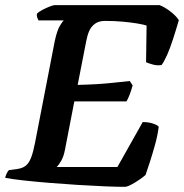

<svg xmlns="http://www.w3.org/2000/svg" viewBox="-30 -724 713 744"><path d="M453 0Q423 0 375 -2Q327 -4 271 -7.5Q215 -11 160 -15.5Q105 -20 60 -25Q15 -30 -10 -35Q-8 -44 -3.5 -53Q1 -62 5 -65L36 -69Q58 -72 70.5 -82.5Q83 -93 91 -114.5Q99 -136 106 -172L182 -564Q191 -606 202 -624Q213 -642 217 -645H119Q117 -649 114.5 -655.5Q112 -662 113 -671Q120 -678 134 -685.5Q148 -693 162 -698.5Q176 -704 181 -704H589Q607 -697 629 -680.5Q651 -664 663 -646Q652 -608 640.5 -572.5Q629 -537 617.5 -511Q606 -485 596 -472Q580 -469 562 -474Q544 -479 536 -483L538 -625Q526 -629 502 -633Q478 -637 446 -640Q414 -643 377 -643Q353 -643 338 -632Q323 -621 315.5 -603.5Q308 -586 304 -564L271 -395Q312 -396 345.5 -398Q379 -400 410.5 -403.5Q442 -407 473 -410L484 -393Q478 -371 471.5 -355Q465 -339 460 -331H258L222 -145Q217 -118 207.5 -101.5Q198 -85 190 -77H425L523 -251Q546 -251 563.5 -245Q581 -239 585 -233Q581 -200 571 -164Q561 -128 551 -97Q541 -66 534 -46Q525 -38 509 -27Q493 -16 477.5 -8Q462 0 453 0Z"/></svg>

Font: Texturina 12pt
Style: Bold Italic
Weight: 700
Italic angle: -11°
Designer: Guillermo Torres Carreño
Foundry: Omnibus-Type
Version: Version 1.002